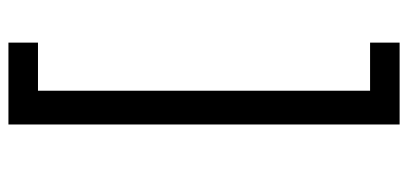

<svg xmlns="http://www.w3.org/2000/svg" viewBox="-276 -556 967 455"><g transform="rotate(-90 207.5 -328.5)"><path d="M140 -792H334V-722H220V65H334V135H140Z"/></g></svg>

Font: lkannada25
Style: Book
Weight: 400
Designer: Jelle Bosma - Monotype Design Team
Foundry: Monotype Imaging Inc.
Version: Version 2.003